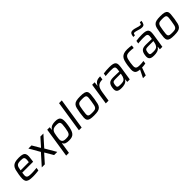

<svg xmlns="http://www.w3.org/2000/svg" viewBox="378 -2418 4293 4293"><g transform="rotate(-45 2524.5 -272.0)"><path d="M253 8Q175 8 131 -5Q87 -18 68 -48.5Q49 -79 50 -129.5Q51 -180 63 -254Q74 -325 87.5 -375Q101 -425 128.5 -457Q156 -489 203.5 -503.5Q251 -518 330 -518Q404 -518 443 -503.5Q482 -489 497 -457.5Q512 -426 509 -376Q506 -326 495 -255L490 -226H146Q138 -176 137.5 -144.5Q137 -113 150.5 -95.5Q164 -78 195.5 -71.5Q227 -65 284 -65Q302 -65 323 -66Q344 -67 365.5 -68.5Q387 -70 408 -72Q429 -74 447 -76L436 -6Q420 -3 398 -0.5Q376 2 351.5 4Q327 6 302 7Q277 8 253 8ZM416 -288 417 -296Q425 -346 424 -375.5Q423 -405 411 -420.5Q399 -436 375.5 -440.5Q352 -445 316 -445Q271 -445 243 -439Q215 -433 198.5 -416Q182 -399 173 -368.5Q164 -338 156 -288Z M928 0 814 -194H808L634 0H538L769 -259L624 -510H723L832 -324H838L1004 -510H1099L876 -260L1028 0Z M1110 199 1220 -510H1298L1291 -438H1297Q1312 -464 1332 -479.5Q1352 -495 1375.5 -503.5Q1399 -512 1424.5 -515Q1450 -518 1475 -518Q1529 -518 1563.5 -506Q1598 -494 1614.5 -464Q1631 -434 1632 -383.5Q1633 -333 1621 -256Q1609 -178 1592.5 -127Q1576 -76 1550.5 -46Q1525 -16 1487.5 -4Q1450 8 1396 8Q1336 8 1297 -7Q1258 -22 1243 -64H1238L1197 199ZM1371 -70Q1415 -70 1442.5 -75.5Q1470 -81 1487 -100.5Q1504 -120 1514 -156.5Q1524 -193 1534 -255Q1543 -317 1544.5 -353.5Q1546 -390 1535 -409.5Q1524 -429 1498.5 -435Q1473 -441 1429 -441Q1379 -441 1350 -427.5Q1321 -414 1305 -389.5Q1289 -365 1281.5 -330.5Q1274 -296 1267 -255Q1260 -213 1258 -182Q1256 -151 1261 -130Q1269 -98 1295.5 -84Q1322 -70 1371 -70Z M1712 0 1827 -743H1914L1799 0Z M2188 8Q2109 8 2065.5 -3.5Q2022 -15 2004 -44.5Q1986 -74 1989 -125Q1992 -176 2004 -255Q2016 -334 2029 -385Q2042 -436 2069 -465.5Q2096 -495 2143 -506.5Q2190 -518 2269 -518Q2349 -518 2392 -506.5Q2435 -495 2453 -465.5Q2471 -436 2468 -385Q2465 -334 2453 -255Q2441 -176 2428 -125Q2415 -74 2388 -44.5Q2361 -15 2314.5 -3.5Q2268 8 2188 8ZM2199 -66Q2250 -66 2279 -72.5Q2308 -79 2324 -99Q2340 -119 2348 -156.5Q2356 -194 2366 -255Q2375 -317 2379 -354Q2383 -391 2373 -411Q2363 -431 2336 -437.5Q2309 -444 2258 -444Q2207 -444 2178 -437.5Q2149 -431 2133 -411Q2117 -391 2109 -354Q2101 -317 2091 -255Q2082 -194 2078.5 -156.5Q2075 -119 2084.5 -99Q2094 -79 2121 -72.5Q2148 -66 2199 -66Z M2562 0 2641 -510H2719L2708 -413H2714Q2728 -445 2747.5 -465.5Q2767 -486 2790.5 -497.5Q2814 -509 2841.5 -513.5Q2869 -518 2900 -518L2887 -432Q2835 -432 2800 -420Q2765 -408 2742 -383Q2719 -358 2705.5 -319.5Q2692 -281 2684 -228L2649 0Z M3055 8Q3014 8 2984 1Q2954 -6 2936 -23Q2918 -40 2912 -68.5Q2906 -97 2913 -140Q2919 -183 2931 -212.5Q2943 -242 2963.5 -260.5Q2984 -279 3015.5 -287Q3047 -295 3092 -295Q3103 -295 3124.5 -294.5Q3146 -294 3172.5 -293.5Q3199 -293 3226.5 -292Q3254 -291 3278 -290L3283 -320Q3290 -364 3288 -388.5Q3286 -413 3271.5 -425.5Q3257 -438 3227.5 -441Q3198 -444 3148 -444Q3131 -444 3109.5 -443Q3088 -442 3066 -440.5Q3044 -439 3024.5 -437.5Q3005 -436 2992 -434L3003 -504Q3043 -511 3091 -514.5Q3139 -518 3190 -518Q3259 -518 3298.5 -507.5Q3338 -497 3357 -474Q3376 -451 3377 -413Q3378 -375 3370 -320L3320 0H3241L3249 -71H3243Q3227 -44 3204.5 -28.5Q3182 -13 3156.5 -5Q3131 3 3105 5.5Q3079 8 3055 8ZM3101 -64Q3143 -64 3176.5 -72Q3210 -80 3230 -109Q3256 -147 3265 -209L3269 -233H3105Q3077 -233 3058 -230Q3039 -227 3027.5 -218Q3016 -209 3009.5 -192Q3003 -175 2999 -148Q2995 -121 2997 -104.5Q2999 -88 3010 -79Q3021 -70 3043 -67Q3065 -64 3101 -64Z M3493 0ZM3817 -5Q3791 0 3751 4Q3711 8 3675 8Q3603 8 3563.5 -7.5Q3524 -23 3508.5 -55.5Q3493 -88 3495.5 -137.5Q3498 -187 3508 -255Q3519 -325 3533.5 -375Q3548 -425 3575 -456.5Q3602 -488 3644.5 -503Q3687 -518 3754 -518Q3789 -518 3827 -514Q3865 -510 3890 -505L3879 -434Q3856 -439 3823.5 -441.5Q3791 -444 3764 -444Q3718 -444 3689.5 -436.5Q3661 -429 3643 -408Q3625 -387 3614.5 -350.5Q3604 -314 3595 -255Q3586 -195 3585 -158Q3584 -121 3596 -100.5Q3608 -80 3635 -73Q3662 -66 3708 -66Q3735 -66 3767.5 -68.5Q3800 -71 3828 -76ZM3560 0ZM3550 190 3551 185 3647 -8H3707L3706 -3L3636 190Z M4086 8Q4045 8 4015 1Q3985 -6 3967 -23Q3949 -40 3943 -68.5Q3937 -97 3944 -140Q3950 -183 3962 -212.5Q3974 -242 3994.5 -260.5Q4015 -279 4046.5 -287Q4078 -295 4123 -295Q4134 -295 4155.5 -294.5Q4177 -294 4203.5 -293.5Q4230 -293 4257.5 -292Q4285 -291 4309 -290L4314 -320Q4321 -364 4319 -388.5Q4317 -413 4302.5 -425.5Q4288 -438 4258.5 -441Q4229 -444 4179 -444Q4162 -444 4140.5 -443Q4119 -442 4097 -440.5Q4075 -439 4055.5 -437.5Q4036 -436 4023 -434L4034 -504Q4074 -511 4122 -514.5Q4170 -518 4221 -518Q4290 -518 4329.5 -507.5Q4369 -497 4388 -474Q4407 -451 4408 -413Q4409 -375 4401 -320L4351 0H4272L4280 -71H4274Q4258 -44 4235.5 -28.5Q4213 -13 4187.5 -5Q4162 3 4136 5.5Q4110 8 4086 8ZM4132 -64Q4174 -64 4207.5 -72Q4241 -80 4261 -109Q4287 -147 4296 -209L4300 -233H4136Q4108 -233 4089 -230Q4070 -227 4058.5 -218Q4047 -209 4040.5 -192Q4034 -175 4030 -148Q4026 -121 4028 -104.5Q4030 -88 4041 -79Q4052 -70 4074 -67Q4096 -64 4132 -64ZM4431 -743Q4427 -713 4421 -691Q4415 -669 4405.5 -654.5Q4396 -640 4380 -633Q4364 -626 4338 -626Q4308 -626 4279.5 -633.5Q4251 -641 4223 -650Q4200 -657 4178.5 -663Q4157 -669 4137 -669Q4115 -669 4109 -657Q4103 -645 4098 -615H4047Q4052 -645 4057.5 -667Q4063 -689 4073 -703.5Q4083 -718 4099 -725Q4115 -732 4141 -732Q4171 -732 4199.5 -724Q4228 -716 4256 -708Q4279 -701 4300.5 -695Q4322 -689 4342 -689Q4364 -689 4370 -701Q4376 -713 4381 -743Z M4720 8Q4641 8 4597.5 -3.5Q4554 -15 4536 -44.5Q4518 -74 4521 -125Q4524 -176 4536 -255Q4548 -334 4561 -385Q4574 -436 4601 -465.5Q4628 -495 4675 -506.5Q4722 -518 4801 -518Q4881 -518 4924 -506.5Q4967 -495 4985 -465.5Q5003 -436 5000 -385Q4997 -334 4985 -255Q4973 -176 4960 -125Q4947 -74 4920 -44.5Q4893 -15 4846.5 -3.5Q4800 8 4720 8ZM4731 -66Q4782 -66 4811 -72.5Q4840 -79 4856 -99Q4872 -119 4880 -156.5Q4888 -194 4898 -255Q4907 -317 4911 -354Q4915 -391 4905 -411Q4895 -431 4868 -437.5Q4841 -444 4790 -444Q4739 -444 4710 -437.5Q4681 -431 4665 -411Q4649 -391 4641 -354Q4633 -317 4623 -255Q4614 -194 4610.5 -156.5Q4607 -119 4616.5 -99Q4626 -79 4653 -72.5Q4680 -66 4731 -66Z"/></g></svg>

Font: Azeri Sans
Style: Italic
Weight: 400
Designer: Hector Gatti & Omnibus-Type (original fonts) / Cristiano Sobral (main changes and remastering)
Foundry: Omnibus-Type
Version: Version 0.07;August 21, 2020;FontCreator 13.0.0.2681 64-bit;